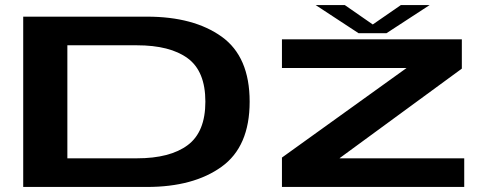

<svg xmlns="http://www.w3.org/2000/svg" viewBox="-20 -741 1940 761"><path d="M72 0H562.5Q747 0 858.2 -80Q969.5 -160 969.5 -338Q969.5 -516 858.8 -595.5Q748 -675 562.5 -675H72ZM247 -113.5V-561.5H522.5Q654 -561.5 724 -510Q794 -458.5 794 -338Q794 -218 724 -165.8Q654 -113.5 522.5 -113.5ZM1097.5 0H1820V-113.5H1326.5V-114.5L1810.5 -469V-585H1097.5V-471.5H1591.5L1097.5 -116.5ZM1401 -609.5H1512L1683 -721H1569L1457.5 -644L1346.5 -721H1231Z"/></svg>

Font: Anybody ExtraExpanded SemiBold
Style: Regular
Weight: 600
Width: 8
Version: Version 1.113;gftools[0.9.25]